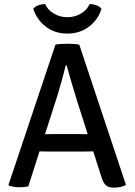

<svg xmlns="http://www.w3.org/2000/svg" viewBox="-20 -898 649 926"><path d="M247.5 -683Q259.5 -685 276.5 -686Q293.5 -687 306 -687Q318 -687 335 -686Q352 -685 362.5 -682.5L587.5 -6Q576.5 0.5 560.8 3.8Q545 7 528.5 7Q504.5 7 491.2 -4Q478 -15 468.5 -46.5L354 -404Q340.5 -447.5 326.2 -495.5Q312 -543.5 302 -582H296.5Q289 -549.5 277.8 -509Q266.5 -468.5 258.5 -442.5L116.5 1Q107.5 3 96.2 4Q85 5 73 5Q60 5 47.2 3Q34.5 1 24 -2L21 -6.5ZM231 -167Q226.5 -167 211.8 -167.2Q197 -167.5 182.2 -167.8Q167.5 -168 162.5 -168H117L148.5 -250.5H188.5Q193.5 -250.5 206.5 -250.8Q219.5 -251 232.2 -251.2Q245 -251.5 249.5 -251.5H352Q356.5 -251.5 369.8 -251.2Q383 -251 396.2 -250.8Q409.5 -250.5 414.5 -250.5H455.5L482.5 -168H437Q432.5 -168 417.2 -167.8Q402 -167.5 387.2 -167.2Q372.5 -167 368 -167ZM469.5 -856Q453.5 -803 409.2 -769.5Q365 -736 305 -736Q244.5 -736 200.8 -769.5Q157 -803 140.5 -856Q150.5 -867.5 166.2 -873Q182 -878.5 197.5 -878.5Q211 -849 240.5 -832Q270 -815 305 -815Q340 -815 369.5 -832Q399 -849 412.5 -878.5Q428.5 -878.5 444 -873Q459.5 -867.5 469.5 -856Z"/></svg>

Font: Signika Negative Light
Style: Regular
Weight: 400
Version: Version 2.001